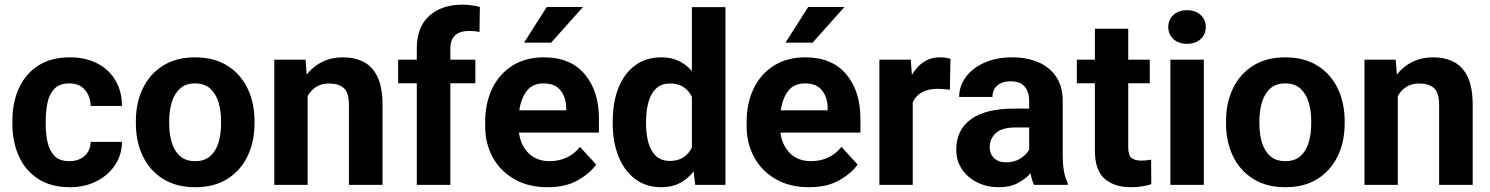

<svg xmlns="http://www.w3.org/2000/svg" viewBox="-20 -780 6285 810"><path d="M272.9 -100.1Q312 -100.1 336.9 -122.3Q361.8 -144.5 362.3 -181.6H494.6Q494.1 -126 464.8 -82.8Q435.5 -39.6 386.2 -14.9Q336.9 9.8 275.9 9.8Q194.3 9.8 140.1 -25.9Q85.9 -61.5 59.1 -122.1Q32.2 -182.6 32.2 -256.8V-271Q32.2 -345.7 59.1 -406.2Q85.9 -466.8 139.9 -502.4Q193.8 -538.1 274.9 -538.1Q339.8 -538.1 389.2 -513.2Q438.5 -488.3 466.3 -442.1Q494.1 -396 494.6 -333H362.3Q361.8 -372.6 338.6 -400.4Q315.4 -428.2 272.5 -428.2Q231.4 -428.2 210 -406Q188.5 -383.8 180.7 -347.9Q172.9 -312 172.9 -271V-256.8Q172.9 -215.3 180.7 -179.7Q188.5 -144 210 -122.1Q231.4 -100.1 272.9 -100.1Z M553.2 -258.8V-269Q553.2 -346.2 582.5 -407Q611.8 -467.8 667.5 -502.9Q723.1 -538.1 802.7 -538.1Q883.3 -538.1 939.2 -502.9Q995.1 -467.8 1024.4 -407Q1053.7 -346.2 1053.7 -269V-258.8Q1053.7 -182.1 1024.4 -121.3Q995.1 -60.5 939.5 -25.4Q883.8 9.8 803.7 9.8Q723.6 9.8 667.7 -25.4Q611.8 -60.5 582.5 -121.3Q553.2 -182.1 553.2 -258.8ZM693.8 -269V-258.8Q693.8 -214.8 704.6 -179Q715.3 -143.1 739.5 -121.6Q763.7 -100.1 803.7 -100.1Q843.3 -100.1 867.2 -121.6Q891.1 -143.1 901.9 -179Q912.6 -214.8 912.6 -258.8V-269Q912.6 -312 901.9 -348.1Q891.1 -384.3 866.9 -406.2Q842.8 -428.2 802.7 -428.2Q763.2 -428.2 739.3 -406.2Q715.3 -384.3 704.6 -348.1Q693.8 -312 693.8 -269Z M1367.7 -427.7Q1335.9 -427.7 1313.5 -413.3Q1291 -398.9 1277.8 -374.5V0H1137.2V-528.3H1269L1273.9 -465.3Q1301.3 -500.5 1340.1 -519.3Q1378.9 -538.1 1426.8 -538.1Q1476.6 -538.1 1514.2 -518.8Q1551.8 -499.5 1572.8 -455.3Q1593.8 -411.1 1593.8 -336.9V0H1452.1V-337.4Q1452.1 -389.6 1430.2 -408.7Q1408.2 -427.7 1367.7 -427.7Z M1879.9 0H1738.3V-428.7H1659.7V-528.3H1738.3V-575.2Q1738.3 -665.5 1790.5 -712.9Q1842.8 -760.3 1931.6 -760.3Q1951.2 -760.3 1969.2 -757.6Q1987.3 -754.9 2004.4 -751L2002.9 -645Q1984.9 -649.4 1959.5 -649.4Q1879.9 -649.4 1879.9 -575.2V-528.3H1985.4V-428.7H1879.9Z M2290 9.8Q2208 9.8 2148.9 -24.7Q2089.8 -59.1 2058.3 -117.2Q2026.9 -175.3 2026.9 -246.1V-265.6Q2026.9 -345.7 2056.9 -407.2Q2086.9 -468.8 2142.3 -503.4Q2197.8 -538.1 2274.4 -538.1Q2386.7 -538.1 2446.8 -467Q2506.8 -396 2506.8 -279.3V-220.7H2169.4Q2176.3 -167 2210 -133.5Q2243.7 -100.1 2298.8 -100.1Q2336.9 -100.1 2369.9 -115Q2402.8 -129.9 2426.8 -160.2L2495.1 -85.9Q2470.2 -49.8 2418.7 -20Q2367.2 9.8 2290 9.8ZM2272.9 -428.2Q2227.1 -428.2 2202.6 -397Q2178.2 -365.7 2170.9 -314.5H2368.7V-325.2Q2368.2 -368.7 2345 -398.4Q2321.8 -428.2 2272.9 -428.2ZM2190.9 -600.1 2286.6 -750.5H2439.5L2305.2 -600.1Z M2564.9 -257.8V-268.1Q2564.9 -348.6 2589.1 -409.4Q2613.3 -470.2 2659.4 -504.2Q2705.6 -538.1 2771.5 -538.1Q2812 -538.1 2843.5 -522.9Q2875 -507.8 2898.9 -480.5V-750H3040.5V0H2913.1L2906.2 -56.6Q2881.8 -25.4 2848.1 -7.8Q2814.5 9.8 2770.5 9.8Q2705.1 9.8 2659.2 -25.1Q2613.3 -60.1 2589.1 -120.6Q2564.9 -181.2 2564.9 -257.8ZM2705.6 -268.1V-257.8Q2705.6 -214.4 2715.3 -178.7Q2725.1 -143.1 2747.1 -122.1Q2769 -101.1 2806.2 -101.1Q2840.3 -101.1 2863.3 -116.2Q2886.2 -131.3 2898.9 -157.7V-371.6Q2886.2 -397.9 2863.5 -412.8Q2840.8 -427.7 2807.1 -427.7Q2770 -427.7 2747.8 -406.5Q2725.6 -385.3 2715.6 -349.1Q2705.6 -313 2705.6 -268.1Z M3393.1 9.8Q3311 9.8 3252 -24.7Q3192.9 -59.1 3161.4 -117.2Q3129.9 -175.3 3129.9 -246.1V-265.6Q3129.9 -345.7 3159.9 -407.2Q3189.9 -468.8 3245.4 -503.4Q3300.8 -538.1 3377.4 -538.1Q3489.7 -538.1 3549.8 -467Q3609.9 -396 3609.9 -279.3V-220.7H3272.5Q3279.3 -167 3313 -133.5Q3346.7 -100.1 3401.9 -100.1Q3439.9 -100.1 3472.9 -115Q3505.9 -129.9 3529.8 -160.2L3598.1 -85.9Q3573.2 -49.8 3521.7 -20Q3470.2 9.8 3393.1 9.8ZM3376 -428.2Q3330.1 -428.2 3305.7 -397Q3281.2 -365.7 3273.9 -314.5H3471.7V-325.2Q3471.2 -368.7 3448 -398.4Q3424.8 -428.2 3376 -428.2ZM3293.9 -600.1 3389.6 -750.5H3542.5L3408.2 -600.1Z M3989.7 -531.7 3987.3 -401.4Q3977.1 -402.8 3962.6 -404.1Q3948.2 -405.3 3936.5 -405.3Q3856 -405.3 3830.6 -348.1V0H3689.9V-528.3H3822.3L3827.1 -463.9Q3846.7 -498.5 3876.5 -518.3Q3906.2 -538.1 3945.8 -538.1Q3957 -538.1 3969.5 -536.4Q3981.9 -534.7 3989.7 -531.7Z M4342.3 0Q4333 -19 4327.6 -49.3Q4306.6 -24.9 4273.9 -7.6Q4241.2 9.8 4193.4 9.8Q4143.1 9.8 4102.3 -10.7Q4061.5 -31.2 4037.8 -66.9Q4014.2 -102.5 4014.2 -148.4Q4014.2 -231.4 4075.7 -276.6Q4137.2 -321.8 4258.8 -321.8H4321.8V-354.5Q4321.8 -392.1 4303 -414.6Q4284.2 -437 4243.2 -437Q4207.5 -437 4187.3 -419.2Q4167 -401.4 4167 -371.1H4026.4Q4026.4 -416.5 4054 -454.3Q4081.5 -492.2 4132.1 -515.1Q4182.6 -538.1 4251 -538.1Q4312 -538.1 4360.1 -517.6Q4408.2 -497.1 4435.8 -456.1Q4463.4 -415 4463.4 -353.5V-127.4Q4463.4 -84 4468.8 -56.2Q4474.1 -28.3 4484.4 -8.3V0ZM4224.1 -95.2Q4260.3 -95.2 4285.6 -111.8Q4311 -128.4 4321.8 -148.9V-242.2H4262.7Q4206.5 -242.2 4180.9 -218.3Q4155.3 -194.3 4155.3 -158.2Q4155.3 -130.9 4173.8 -113Q4192.4 -95.2 4224.1 -95.2Z M4830.6 -528.3V-428.7H4739.7V-159.2Q4739.7 -125 4753.4 -113.8Q4767.1 -102.5 4794.9 -102.5Q4808.1 -102.5 4818.4 -103.8Q4828.6 -105 4836.4 -106.4L4836.9 -2.9Q4818.8 2.9 4797.9 6.3Q4776.9 9.8 4751.5 9.8Q4681.6 9.8 4640.4 -25.6Q4599.1 -61 4599.1 -145V-428.7H4522.9V-528.3H4599.1V-658.7H4739.7V-528.3Z M4908.7 -666Q4908.7 -696.8 4930.2 -716.8Q4951.7 -736.8 4987.8 -736.8Q5023.9 -736.8 5045.4 -716.8Q5066.9 -696.8 5066.9 -666Q5066.9 -635.3 5045.4 -615.2Q5023.9 -595.2 4987.8 -595.2Q4951.7 -595.2 4930.2 -615.2Q4908.7 -635.3 4908.7 -666ZM5058.6 -528.3V0H4917.5V-528.3Z M5152.3 -258.8V-269Q5152.3 -346.2 5181.6 -407Q5210.9 -467.8 5266.6 -502.9Q5322.3 -538.1 5401.9 -538.1Q5482.4 -538.1 5538.3 -502.9Q5594.2 -467.8 5623.5 -407Q5652.8 -346.2 5652.8 -269V-258.8Q5652.8 -182.1 5623.5 -121.3Q5594.2 -60.5 5538.6 -25.4Q5482.9 9.8 5402.8 9.8Q5322.8 9.8 5266.8 -25.4Q5210.9 -60.5 5181.6 -121.3Q5152.3 -182.1 5152.3 -258.8ZM5293 -269V-258.8Q5293 -214.8 5303.7 -179Q5314.5 -143.1 5338.6 -121.6Q5362.8 -100.1 5402.8 -100.1Q5442.4 -100.1 5466.3 -121.6Q5490.2 -143.1 5501 -179Q5511.7 -214.8 5511.7 -258.8V-269Q5511.7 -312 5501 -348.1Q5490.2 -384.3 5466.1 -406.2Q5441.9 -428.2 5401.9 -428.2Q5362.3 -428.2 5338.4 -406.2Q5314.5 -384.3 5303.7 -348.1Q5293 -312 5293 -269Z M5966.8 -427.7Q5935.1 -427.7 5912.6 -413.3Q5890.1 -398.9 5877 -374.5V0H5736.3V-528.3H5868.2L5873 -465.3Q5900.4 -500.5 5939.2 -519.3Q5978 -538.1 6025.9 -538.1Q6075.7 -538.1 6113.3 -518.8Q6150.9 -499.5 6171.9 -455.3Q6192.9 -411.1 6192.9 -336.9V0H6051.3V-337.4Q6051.3 -389.6 6029.3 -408.7Q6007.3 -427.7 5966.8 -427.7Z"/></svg>

Font: Vazirmatn UI FD
Style: Bold
Weight: 700
Designer: Saber Rastikerdar
Foundry: Saber Rastikerdar
Version: Version 33.003